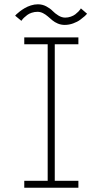

<svg xmlns="http://www.w3.org/2000/svg" viewBox="-20 -874 490 894"><path d="M281.5 -758Q264.5 -758 249.5 -764.2Q234.5 -770.5 223.8 -779.5Q213 -788.5 202.8 -797.5Q192.5 -806.5 180.2 -812.8Q168 -819 154.5 -819Q141 -819 128 -814.8Q115 -810.5 106.8 -804.2Q98.5 -798 92 -791.8Q85.5 -785.5 82.5 -781L79.5 -777L50.5 -801Q51.5 -802.5 56.8 -807.8Q62 -813 72.5 -821Q83 -829 95.2 -836.2Q107.5 -843.5 124 -848.8Q140.5 -854 156.5 -854Q177.5 -854 195.8 -844.2Q214 -834.5 225 -823Q236 -811.5 251.8 -801.8Q267.5 -792 283.5 -792Q297 -792 309.8 -796.5Q322.5 -801 330.5 -807.2Q338.5 -813.5 344.8 -819.8Q351 -826 354 -830.5L356.5 -835L385.5 -810Q382.5 -806 375 -799.2Q367.5 -792.5 353.8 -782.2Q340 -772 320.5 -765Q301 -758 281.5 -758ZM345 -668H235V-32H345V0H93V-32H202V-668H93V-700H345Z"/></svg>

Font: League Mono Condensed Thin
Style: Regular
Weight: 100
Width: 1
Designer: Tyler Finck
Foundry: The League of Moveable Type / Tyler Finck
Version: Version 2.210